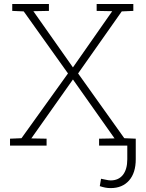

<svg xmlns="http://www.w3.org/2000/svg" viewBox="-20 -731 732 964"><path d="M30.3 0V-34.7L87.9 -37.1L321.3 -362.3L99.1 -673.8L41.5 -676.3V-710.9H225.6V-676.3L147.5 -674.8L346.2 -392.6L543.5 -674.8L465.3 -676.3V-710.9H649.4V-676.3L591.3 -673.8L372.1 -362.3L604 -37.1L661.6 -34.7V0H477.5V-34.7L555.2 -36.1L346.2 -332L137.2 -36.1L213.9 -34.7V0ZM535.6 213.4Q521 213.4 508.5 210.9Q496.1 208.5 481 203.6L487.3 166.5Q492.2 167 508.8 170.9Q525.4 174.8 535.6 174.8Q575.2 174.8 597.2 147Q619.1 119.1 619.1 68.4V-18.6H661.6V68.4Q661.6 137.2 627.9 175.3Q594.2 213.4 535.6 213.4Z"/></svg>

Font: Roboto Slab ExtraLight
Style: Regular
Weight: 250
Designer: Google
Version: Version 2.000; ttfautohint (v1.8.1.43-b0c9)